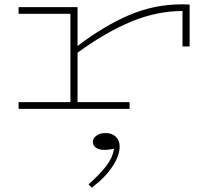

<svg xmlns="http://www.w3.org/2000/svg" viewBox="-20 -504 997 889"><path d="M858 -483V-289H825V-453Q707 -453 589 -404.5Q471 -356 339 -260V-31H580V0H66V-31H306V-440H66V-471H339V-291Q464 -386 580 -435Q696 -484 825 -484ZM405 365 390 350Q445 300 473.5 262.5Q502 225 508 185Q502 186 488.5 188Q475 190 462 190Q439 190 424.5 180Q410 170 410 153Q410 136 426.5 124Q443 112 469 112Q498 112 516 129Q534 146 534 174Q534 217 500 268Q466 319 405 365Z"/></svg>

Font: BioRhyme Expanded ExtraLight
Style: Regular
Weight: 275
Width: 7
Designer: Aoife Mooney
Foundry: Aoife Mooney Type
Version: Version 1.001